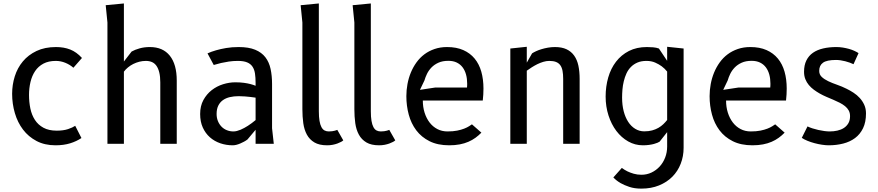

<svg xmlns="http://www.w3.org/2000/svg" viewBox="-20 -830 5065 1108"><path d="M403.5 -439Q384 -456.5 357.2 -467.5Q330.5 -478.5 302 -478.5Q260 -478.5 230.5 -462.8Q201 -447 182.8 -420Q164.5 -393 156 -357.2Q147.5 -321.5 147.5 -282Q147.5 -241 155.2 -203.8Q163 -166.5 181.5 -138Q200 -109.5 230.8 -92.8Q261.5 -76 307.5 -76Q346 -76 372.8 -85Q399.5 -94 414 -104L450 -33.5Q422 -14.5 384.8 -3Q347.5 8.5 300.5 8.5Q238 8.5 191 -16.2Q144 -41 112.8 -82.2Q81.5 -123.5 65.8 -177.2Q50 -231 50 -288.5Q50 -340.5 65.2 -389.2Q80.5 -438 111.8 -475.5Q143 -513 190.8 -535.8Q238.5 -558.5 303 -558.5Q349 -558.5 385.2 -544.2Q421.5 -530 453 -495.5Z M695 0H600V-700L590 -800L695 -810V-475L739.5 -532.5Q759 -543.5 786 -551Q813 -558.5 845 -558.5Q920 -558.5 960 -508.5Q1000 -458.5 1000 -365V0H905V-354.5Q905 -388 899.2 -411.5Q893.5 -435 883 -450Q872.5 -465 857 -471.8Q841.5 -478.5 822 -478.5Q802.5 -478.5 784 -473.8Q765.5 -469 749 -460.8Q732.5 -452.5 718.8 -441.2Q705 -430 695 -416.5Z M1560 0H1455V-81L1408 -25Q1399.5 -18.5 1388.5 -12.5Q1377.5 -6.5 1366.2 -1.8Q1355 3 1343.8 5.8Q1332.5 8.5 1323 8.5Q1285.5 8.5 1251.2 -3.2Q1217 -15 1191.2 -37.8Q1165.5 -60.5 1150.2 -94.2Q1135 -128 1135 -172Q1135 -218.5 1153.8 -252.8Q1172.5 -287 1201.8 -309.8Q1231 -332.5 1267 -343.8Q1303 -355 1337.5 -355Q1366 -355 1387.8 -352Q1409.5 -349 1424.5 -345Q1442 -340.5 1455 -335V-352.5Q1455 -382 1451.5 -405.5Q1448 -429 1437.2 -445.2Q1426.5 -461.5 1406.2 -470Q1386 -478.5 1352.5 -478.5Q1325.5 -478.5 1300.5 -474.8Q1275.5 -471 1256 -466.5Q1233 -461 1213.5 -455L1177.5 -522Q1199.5 -532 1227.5 -540Q1251.5 -547 1284.5 -552.8Q1317.5 -558.5 1357.5 -558.5Q1415 -558.5 1452.5 -543Q1490 -527.5 1511.5 -499.5Q1533 -471.5 1541.5 -432.2Q1550 -393 1550 -345V-90ZM1455 -266.5Q1441 -268.5 1425 -270.5Q1411.5 -272 1394 -273.5Q1376.5 -275 1357.5 -275Q1329.5 -275 1306.2 -269.5Q1283 -264 1266 -251.8Q1249 -239.5 1239.5 -220Q1230 -200.5 1230 -172.5Q1230 -150 1237.5 -131.5Q1245 -113 1258 -99.5Q1271 -86 1288.8 -78.8Q1306.5 -71.5 1327 -71.5Q1336.5 -71.5 1347.2 -74.2Q1358 -77 1368.8 -81.5Q1379.5 -86 1390.2 -92Q1401 -98 1410.5 -104Q1433 -118.5 1455 -137Z M1820 -188Q1820 -155 1823.8 -132.8Q1827.5 -110.5 1834.8 -96.8Q1842 -83 1852.8 -77.2Q1863.5 -71.5 1877.5 -71.5Q1888.5 -71.5 1897.5 -72.8Q1906.5 -74 1913 -76Q1920.5 -78 1926.5 -80.5L1961 -20Q1957 -16 1948.2 -11.2Q1939.5 -6.5 1927.5 -2Q1915.5 2.5 1900.2 5.5Q1885 8.5 1867.5 8.5Q1822.5 8.5 1794.5 -8Q1766.5 -24.5 1751 -53Q1735.5 -81.5 1730.2 -119.2Q1725 -157 1725 -200V-700L1715 -800L1820 -810Z M2120 -188Q2120 -155 2123.8 -132.8Q2127.5 -110.5 2134.8 -96.8Q2142 -83 2152.8 -77.2Q2163.5 -71.5 2177.5 -71.5Q2188.5 -71.5 2197.5 -72.8Q2206.5 -74 2213 -76Q2220.5 -78 2226.5 -80.5L2261 -20Q2257 -16 2248.2 -11.2Q2239.5 -6.5 2227.5 -2Q2215.5 2.5 2200.2 5.5Q2185 8.5 2167.5 8.5Q2122.5 8.5 2094.5 -8Q2066.5 -24.5 2051 -53Q2035.5 -81.5 2030.2 -119.2Q2025 -157 2025 -200V-700L2015 -800L2120 -810Z M2758 -64.5Q2742.5 -48.5 2724 -35Q2705.5 -21.5 2683 -11.8Q2660.5 -2 2633.2 3.2Q2606 8.5 2572.5 8.5Q2506 8.5 2459 -15Q2412 -38.5 2382.2 -78Q2352.5 -117.5 2338.8 -168.5Q2325 -219.5 2325 -275Q2325 -310.5 2331.5 -345.2Q2338 -380 2351 -411.5Q2364 -443 2383.5 -470Q2403 -497 2429 -516.5Q2455 -536 2487.8 -547.2Q2520.5 -558.5 2560 -558.5Q2614 -558.5 2653.5 -541Q2693 -523.5 2719 -492Q2745 -460.5 2757.5 -416.5Q2770 -372.5 2770 -319Q2770 -303.5 2769 -285Q2768 -266.5 2766 -250H2420Q2420 -212.5 2430.2 -180Q2440.5 -147.5 2459 -123.2Q2477.5 -99 2503.8 -85.2Q2530 -71.5 2562.5 -71.5Q2594.5 -71.5 2618.2 -76.2Q2642 -81 2659 -87.8Q2676 -94.5 2686.8 -101.5Q2697.5 -108.5 2703.5 -112.5ZM2675 -325Q2675.5 -330.5 2675.8 -336Q2676 -341.5 2676 -347Q2676 -375.5 2669.5 -399.5Q2663 -423.5 2649.8 -441.2Q2636.5 -459 2616 -469Q2595.5 -479 2567.5 -479Q2534 -479 2510.2 -468.2Q2486.5 -457.5 2470.2 -440.8Q2454 -424 2444.2 -404Q2434.5 -384 2429.5 -366L2403.5 -311.5L2492.5 -325Z M3020 0H2925V-550L3020 -560V-468.5L3050.5 -522Q3059.5 -528 3073.5 -534.5Q3087.5 -541 3104.8 -546.2Q3122 -551.5 3142 -555Q3162 -558.5 3182.5 -558.5Q3222 -558.5 3249.2 -545.8Q3276.5 -533 3293.5 -509Q3310.5 -485 3317.8 -451Q3325 -417 3325 -375V0H3230V-375Q3230 -402 3226.2 -421.5Q3222.5 -441 3213.2 -453.8Q3204 -466.5 3188.5 -472.5Q3173 -478.5 3150 -478.5Q3133 -478.5 3115.5 -473.2Q3098 -468 3081.2 -459.8Q3064.5 -451.5 3048.8 -441.5Q3033 -431.5 3020 -422Z M3830 -67.5 3786.5 -12.5Q3782 -9.5 3773.8 -6Q3765.5 -2.5 3753.5 0.8Q3741.5 4 3725.5 6.2Q3709.5 8.5 3690 8.5Q3644.5 8.5 3605.2 -13.8Q3566 -36 3537 -74.2Q3508 -112.5 3491.5 -163.8Q3475 -215 3475 -272.5Q3475 -331 3490 -383Q3505 -435 3535 -474Q3565 -513 3609.5 -535.8Q3654 -558.5 3713 -558.5Q3731.5 -558.5 3749.2 -557Q3767 -555.5 3782.5 -550L3830 -479V-560L3925 -550V23Q3925 72 3908.2 115Q3891.5 158 3860 189.8Q3828.5 221.5 3783.2 240Q3738 258.5 3681 258.5Q3641.5 258.5 3611.8 248.5Q3582 238.5 3561 226.5Q3537 212.5 3519.5 194L3568.5 139Q3583 150 3601 159Q3616.5 166.5 3637 172.5Q3657.5 178.5 3681.5 178.5Q3712.5 178.5 3739.5 165.8Q3766.5 153 3786.8 131Q3807 109 3818.5 79.2Q3830 49.5 3830 15.5ZM3830 -417Q3816.5 -434 3798.5 -447.5Q3783 -459 3761 -468.8Q3739 -478.5 3710.5 -478.5Q3680.5 -478.5 3658.5 -469Q3636.5 -459.5 3620.8 -443.5Q3605 -427.5 3595.2 -406.2Q3585.5 -385 3579.8 -361.2Q3574 -337.5 3572 -313.2Q3570 -289 3570 -266.5Q3570 -224 3579.2 -188.2Q3588.5 -152.5 3605.2 -126.8Q3622 -101 3645.8 -86.5Q3669.5 -72 3698 -72Q3723.5 -72 3743.5 -77.5Q3763.5 -83 3779.5 -92.2Q3795.5 -101.5 3807.8 -113.2Q3820 -125 3830 -137.5Z M4508 -64.5Q4492.5 -48.5 4474 -35Q4455.5 -21.5 4433 -11.8Q4410.5 -2 4383.2 3.2Q4356 8.5 4322.5 8.5Q4256 8.5 4209 -15Q4162 -38.5 4132.2 -78Q4102.5 -117.5 4088.8 -168.5Q4075 -219.5 4075 -275Q4075 -310.5 4081.5 -345.2Q4088 -380 4101 -411.5Q4114 -443 4133.5 -470Q4153 -497 4179 -516.5Q4205 -536 4237.8 -547.2Q4270.5 -558.5 4310 -558.5Q4364 -558.5 4403.5 -541Q4443 -523.5 4469 -492Q4495 -460.5 4507.5 -416.5Q4520 -372.5 4520 -319Q4520 -303.5 4519 -285Q4518 -266.5 4516 -250H4170Q4170 -212.5 4180.2 -180Q4190.5 -147.5 4209 -123.2Q4227.5 -99 4253.8 -85.2Q4280 -71.5 4312.5 -71.5Q4344.5 -71.5 4368.2 -76.2Q4392 -81 4409 -87.8Q4426 -94.5 4436.8 -101.5Q4447.5 -108.5 4453.5 -112.5ZM4425 -325Q4425.5 -330.5 4425.8 -336Q4426 -341.5 4426 -347Q4426 -375.5 4419.5 -399.5Q4413 -423.5 4399.8 -441.2Q4386.5 -459 4366 -469Q4345.5 -479 4317.5 -479Q4284 -479 4260.2 -468.2Q4236.5 -457.5 4220.2 -440.8Q4204 -424 4194.2 -404Q4184.5 -384 4179.5 -366L4153.5 -311.5L4242.5 -325Z M4905.5 -459.5Q4896.5 -464 4884 -468.5Q4871.5 -473 4858 -476.5Q4844.5 -480 4830.8 -482Q4817 -484 4804.5 -484Q4751.5 -484 4729.5 -468.2Q4707.5 -452.5 4707.5 -421Q4707.5 -400 4722 -386.2Q4736.5 -372.5 4759.5 -361.5Q4782.5 -350.5 4810.8 -340.8Q4839 -331 4866 -317.5Q4885.5 -308 4905.5 -295Q4925.5 -282 4941.5 -264.5Q4957.5 -247 4967.5 -225Q4977.5 -203 4977.5 -175.5Q4977.5 -125 4960.5 -90Q4943.5 -55 4914.2 -33.2Q4885 -11.5 4845.8 -1.5Q4806.5 8.5 4762 8.5Q4745 8.5 4723.5 5.2Q4702 2 4680.5 -3.8Q4659 -9.5 4639.5 -17.5Q4620 -25.5 4607 -34.5L4640 -100.5Q4652 -94.5 4668.5 -89.2Q4685 -84 4702.5 -80Q4720 -76 4737.2 -73.8Q4754.5 -71.5 4768 -71.5Q4791 -71.5 4812.2 -76.2Q4833.5 -81 4849.8 -91.5Q4866 -102 4875.8 -118.8Q4885.5 -135.5 4885.5 -160Q4885.5 -178.5 4877.8 -192.5Q4870 -206.5 4856.8 -217.2Q4843.5 -228 4826 -237Q4808.5 -246 4789 -254.2Q4769.5 -262.5 4749 -271.2Q4728.5 -280 4710 -290.5Q4692.5 -300.5 4676.2 -312.5Q4660 -324.5 4647.5 -339.5Q4635 -354.5 4627.5 -373.2Q4620 -392 4620 -416Q4620 -454 4633.5 -481.2Q4647 -508.5 4671.5 -525.5Q4696 -542.5 4730.5 -550.5Q4765 -558.5 4806.5 -558.5Q4825.5 -558.5 4844 -555.5Q4862.5 -552.5 4879.5 -547.8Q4896.5 -543 4910.5 -536.5Q4924.5 -530 4934.5 -523.5Z"/></svg>

Font: B612
Style: Regular
Weight: 400
Designer: Nicolas Chauveau, Thomas Paillot, Jonathan Favre-Lamarine, Jean-Luc Vinot
Foundry: AIRBUS
Version: Version 1.008